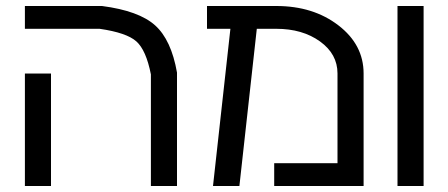

<svg xmlns="http://www.w3.org/2000/svg" viewBox="-20 -620 1495 640"><path d="M320 -600Q443 -584 497 -535.5Q551 -487 570 -378V0H483V-372Q467 -453 434.5 -482Q402 -511 312 -524H63V-600ZM63 0V-375H150V0Z M1105 -375Q1105 -440 1046.5 -482Q988 -524 901 -524H836L778 0H690L748 -524H670V-600H901Q1024 -600 1108 -535.5Q1192 -471 1192 -375V0H894V-76H1105Z M1305 0V-600H1392V0Z"/></svg>

Font: ColatingCofangSans
Style: Regular
Weight: 400
Foundry: GNU
Version: Version 412.227;June 27, 2022;FontCreator 11.0.0.2412 32-bit